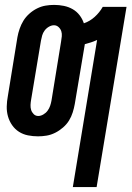

<svg xmlns="http://www.w3.org/2000/svg" viewBox="-20 -548 540 783"><path d="M277 215 376 -385Q363 -379 350.5 -375Q338 -371 326 -368L285 -124Q282 -107 276.5 -89.5Q271 -72 261.5 -56.5Q252 -41 237 -28Q222 -15 205 -6.5Q188 2 170.5 5Q153 8 135 8Q114 8 94 4Q74 0 57.5 -10.5Q41 -21 29.5 -37.5Q18 -54 12.5 -73.5Q7 -93 7.5 -114Q8 -135 12 -156L51 -396Q54 -413 60 -430.5Q66 -448 75.5 -463.5Q85 -479 99.5 -492Q114 -505 131 -513.5Q148 -522 165.5 -525Q183 -528 201 -528Q221 -528 240.5 -524Q260 -520 276.5 -510.5Q293 -501 304.5 -486Q316 -471 322 -453Q346 -461 366 -479Q386 -497 399 -520H496L374 215ZM136 -75Q146 -75 156.5 -81Q167 -87 174 -96.5Q181 -106 184.5 -116.5Q188 -127 190 -138L229 -378Q231 -389 232 -400Q233 -411 230 -420.5Q227 -430 219 -437.5Q211 -445 200 -445Q190 -445 179.5 -439Q169 -433 162 -423.5Q155 -414 152 -403.5Q149 -393 147 -382L107 -142Q105 -131 104.5 -120Q104 -109 107 -99.5Q110 -90 117.5 -82.5Q125 -75 136 -75Z"/></svg>

Font: Iosevka Term Curly
Style: Bold Italic
Weight: 700
Italic angle: -9°
Designer: Belleve Invis
Foundry: Belleve Invis
Version: Version 32.3.0